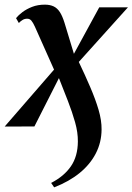

<svg xmlns="http://www.w3.org/2000/svg" viewBox="-52 -544 570 826"><path d="M98 -429.5Q90 -447 83 -455.2Q76 -463.5 65 -463.5Q54 -463.5 45.2 -458.2Q36.5 -453 29 -445L17 -466Q27 -478.5 44.5 -491.8Q62 -505 86.2 -514.5Q110.5 -524 141 -524Q163 -524 178.8 -516.5Q194.5 -509 205.5 -492Q216.5 -475 225.5 -446L266 -312.5L375 -512.5H498.5L287 -277.5Q314 -221 336.2 -169.2Q358.5 -117.5 372 -71.8Q385.5 -26 385 13.5Q384.5 69 360.2 116Q336 163 290.8 200Q245.5 237 181 262L168 243Q224 214 253.2 171.2Q282.5 128.5 283 65Q283.5 26 271 -18.2Q258.5 -62.5 239.8 -110.5Q221 -158.5 201.5 -208L96 0L-32 0.5L180.5 -244.5Z"/></svg>

Font: Merriweather 120pt SemiBold
Style: Italic
Weight: 600
Italic angle: -7.8°
Version: Version 2.101